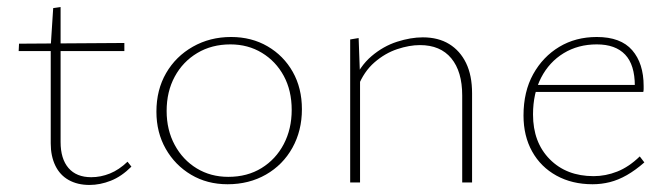

<svg xmlns="http://www.w3.org/2000/svg" viewBox="-20 -518 1899 545"><path d="M234 7Q200 7 175 -7Q150 -21 137 -48Q124 -75 124 -111V-387L131 -495L152 -498V-115Q152 -67 174.5 -41Q197 -15 239 -15Q266 -15 292 -25.5Q318 -36 342 -59L353 -45Q325 -17 294.5 -5Q264 7 234 7ZM333 -373H33L34 -394L333 -396Z M626 5Q568 5 522.5 -22Q477 -49 450.5 -95.5Q424 -142 424 -201Q424 -263 451.5 -310.5Q479 -358 527.5 -385.5Q576 -413 636 -413Q694 -413 739.5 -386.5Q785 -360 811 -314Q837 -268 837 -208Q837 -147 810 -98.5Q783 -50 735 -22.5Q687 5 626 5ZM628 -16Q682 -16 722.5 -41Q763 -66 785.5 -109Q808 -152 808 -206Q808 -261 785.5 -302.5Q763 -344 723.5 -368Q684 -392 634 -392Q581 -392 540 -367.5Q499 -343 476 -300.5Q453 -258 453 -203Q453 -149 476 -106.5Q499 -64 538.5 -40Q578 -16 628 -16Z M1292 0V-247Q1292 -315 1261 -352.5Q1230 -390 1172 -390Q1142 -390 1107.5 -378.5Q1073 -367 1043 -341Q1013 -315 996 -272L982 -283Q1001 -330 1034.5 -358.5Q1068 -387 1107 -399.5Q1146 -412 1180 -412Q1224 -412 1255 -393Q1286 -374 1303 -339Q1320 -304 1320 -253V0ZM974 0V-406L998 -410L1002 -300V0Z M1662 5Q1604 5 1559.5 -19.5Q1515 -44 1490.5 -88Q1466 -132 1466 -190Q1466 -258 1493.5 -307.5Q1521 -357 1567.5 -385Q1614 -413 1674 -413Q1742 -413 1774.5 -375.5Q1807 -338 1807 -274Q1807 -270 1807 -265.5Q1807 -261 1806 -257H1782V-274Q1782 -334 1754.5 -363Q1727 -392 1674 -392Q1621 -392 1580 -367Q1539 -342 1516 -297.5Q1493 -253 1493 -193Q1493 -114 1540.5 -66Q1588 -18 1665 -18Q1699 -18 1732 -31Q1765 -44 1796 -74L1809 -57Q1784 -35 1759.5 -21Q1735 -7 1711 -1Q1687 5 1662 5ZM1490 -257 1495 -277H1800V-257Z"/></svg>

Font: Ysabeau Office Thin
Style: Regular
Weight: 250
Designer: Christian Thalmann (Catharsis Fonts)
Version: Version 2.001;gftools[0.9.30]; featfreeze: tnum,lnum,ss02